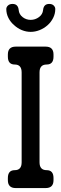

<svg xmlns="http://www.w3.org/2000/svg" viewBox="-20 -947 312 976"><path d="M60 9H212Q252 9 252 -31V-42Q252 -82 217 -82Q181 -82 181 -122V-579Q181 -619 217 -619Q252 -619 252 -659V-670Q252 -710 212 -710H60Q20 -710 20 -670V-659Q20 -619 55 -619Q90 -619 90 -579V-122Q90 -82 55 -82Q20 -82 20 -42V-31Q20 9 60 9ZM12 -901Q12 -877 23 -855.5Q34 -834 52 -819Q69 -803 91 -794Q113 -785 136 -785Q159 -785 181.5 -794Q204 -803 222 -819Q239 -834 250 -855.5Q261 -877 261 -901Q261 -911 253 -919Q245 -927 230 -927Q202 -927 199 -896Q197 -874 178 -860Q159 -846 136 -846Q113 -846 95 -860Q77 -874 75 -896Q72 -927 44 -927Q29 -927 20.5 -919Q12 -911 12 -901Z"/></svg>

Font: WD-XL Lubrifont TC
Style: Regular
Weight: 400
Designer: [WD-XL Lubrifont] Copyright 2020-2022 (c) NightFurySL2001, Skr-ZERO; [ZCOOL QingKe HuangYou] Copyright 2018-2022 (c) The
Version: Version 2.001;hotconv 1.1.1;makeotfexe 2.6.0